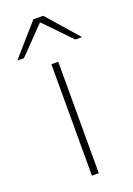

<svg xmlns="http://www.w3.org/2000/svg" viewBox="-215 -787 585 842"><g transform="rotate(-20 78.0 -366.0)"><path d="M62 0H94V-520H62ZM-73 -586H-42L78 -710L198 -586H229L101 -732H55Z"/></g></svg>

Font: Aspekta 100
Style: Regular
Weight: 100
Designer: Ivo Dolenc
Version: Version 2.000